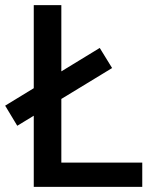

<svg xmlns="http://www.w3.org/2000/svg" viewBox="-28 -725 610 745"><path d="M103 0V-705H210V-94H524V0ZM39 -237 -8 -315 359 -539 407 -461Z"/></svg>

Font: Nunito Sans 7pt SemiCondensed SemiBold
Style: Regular
Weight: 600
Width: 4
Designer: Vernon Adams
Foundry: Vernon Adams
Version: Version 3.101;gftools[0.9.27]